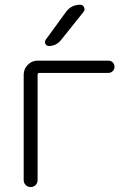

<svg xmlns="http://www.w3.org/2000/svg" viewBox="-20 -796 531 795"><path d="M135.7 -50.8Q135.7 -38.1 127.4 -29.8Q119.1 -21.5 106.9 -21.5Q94.7 -21.5 86.4 -29.8Q78.1 -38.1 78.1 -50.8V-487.3Q78.1 -510.7 95.2 -527.8Q112.3 -544.9 135.7 -544.9H428.7Q439.5 -544.9 446.8 -537.6Q454.1 -530.3 454.1 -519.5Q454.1 -508.8 446.8 -501.5Q439.5 -494.1 428.7 -494.1H142.6Q135.7 -494.1 135.7 -486.3ZM232.4 -629.9Q212.9 -605.5 181.6 -605.5Q172.9 -605.5 168 -614.3Q166 -618.2 166 -621.1Q166 -626 168.9 -630.9L252.9 -746.1Q274.4 -776.4 312.5 -776.4Q323.2 -776.4 328.1 -765.6Q330.1 -761.7 330.1 -757.8Q330.1 -752 326.2 -747.1Z"/></svg>

Font: Gen Jyuu Gothic P Light
Style: Regular
Weight: 200
Designer: [Source Han Sans]
Ryoko NISHIZUKA  (kana & ideographs); Paul D. Hunt (Latin, Greek & Cyrillic); Wenlong ZHANG  (bopomofo
Version: Version 1.002.20150607